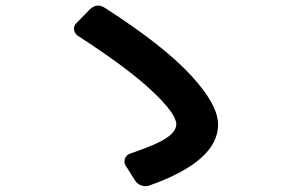

<svg xmlns="http://www.w3.org/2000/svg" viewBox="-20 -702 1040 677"><path d="M253.9 -576.2Q243.2 -584 241.2 -597.2Q239.3 -610.4 249 -620.1L295.9 -668Q321.3 -693.4 350.6 -673.8Q555.7 -542 652.3 -437.5Q749 -333 749 -262.7Q749 -133.8 506.8 -47.9Q493.2 -43 478 -48.3Q462.9 -53.7 455.1 -67.4L422.9 -118.2Q416 -128.9 420.4 -142.1Q424.8 -155.3 438.5 -160.2Q533.2 -192.4 567.4 -215.8Q601.6 -239.3 601.6 -263.7Q601.6 -300.8 516.1 -381.3Q430.7 -461.9 253.9 -576.2Z"/></svg>

Font: Rounded-L Mgen+ 1m bold
Style: Bold
Weight: 700
Designer: [Source Han Sans]
Ryoko NISHIZUKA  (kana & ideographs); Paul D. Hunt (Latin, Greek & Cyrillic); Wenlong ZHANG  (bopomofo
Version: Version 1.059.20150602